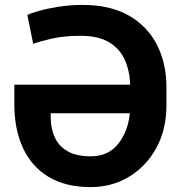

<svg xmlns="http://www.w3.org/2000/svg" viewBox="-20 -741 736 771"><path d="M343.8 10.3Q243.7 10.3 175.5 -30.5Q107.4 -71.3 72.5 -146.2Q37.6 -221.2 37.6 -322.8V-400.9H502.9Q501 -455.6 481.4 -500Q461.9 -544.4 418.9 -570.8Q376 -597.2 304.2 -597.2Q238.3 -597.2 190.2 -586.4Q142.1 -575.7 113.3 -564.9L89.8 -681.2Q101.1 -687 133.8 -696.5Q166.5 -706.1 213.1 -713.6Q259.8 -721.2 312 -721.2Q422.4 -721.2 497.1 -678.7Q571.8 -636.2 610.1 -561.5Q648.4 -486.8 648.4 -390.1V-318.8Q648.4 -221.7 608.2 -147.7Q567.9 -73.7 499 -31.7Q430.2 10.3 343.8 10.3ZM343.8 -113.3Q414.6 -113.3 454.3 -163.1Q494.1 -212.9 501.5 -286.1H183.6V-270.5Q183.6 -227.1 199.2 -191.2Q214.8 -155.3 250.2 -134.3Q285.6 -113.3 343.8 -113.3Z"/></svg>

Font: Vazirmatn RD UI FD
Style: Bold
Weight: 700
Designer: Saber Rastikerdar
Foundry: Saber Rastikerdar
Version: Version 33.003